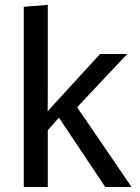

<svg xmlns="http://www.w3.org/2000/svg" viewBox="-20 -753 565 773"><path d="M509.8 0H403.8L217.3 -279.3L172.4 -229V0H75.7V-725.6L172.4 -733.4V-381.8Q172.4 -369.6 172.1 -343.3Q171.9 -316.9 171.9 -305.2Q187.5 -321.8 216.6 -354Q245.6 -386.2 255.4 -396.5L382.8 -535.6H492.2L290.5 -321.3Z"/></svg>

Font: Coda
Style: Regular
Weight: 400
Designer: vernon adams
Foundry: vernon adams
Version: Version 2.000; ttfautohint (v0.8) -r 50 -G 200 -x